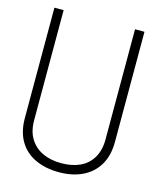

<svg xmlns="http://www.w3.org/2000/svg" viewBox="-108 -777 714 865"><g transform="rotate(15 249.0 -344.5)"><path d="M458 -186V-700H414V-186Q414 -135 393 -100Q372 -65 335 -48Q298 -31 248 -31Q199 -31 161.5 -48.5Q124 -66 102.5 -100.5Q81 -135 81 -186V-700H38V-186Q38 -121 64.5 -77Q91 -33 139 -11Q187 11 249 11Q311 11 358 -11.5Q405 -34 431.5 -78Q458 -122 458 -186Z"/></g></svg>

Font: Advent Pro Light
Style: Regular
Weight: 300
Version: Version 3.000